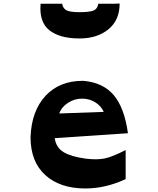

<svg xmlns="http://www.w3.org/2000/svg" viewBox="-20 -1045 898 1088"><path d="M430 -827Q319 -827 260 -873.5Q201 -920 210 -1024H332Q337 -996 358 -986Q379 -976 430 -976Q488 -976 510.5 -985.5Q533 -995 537 -1024H629L658 -1025Q658 -931 594.5 -879Q531 -827 430 -827ZM466 -146Q531 -138 575 -147.5Q619 -157 692 -195V-30Q578 23 464 23Q320 23 236.5 -53Q153 -129 153 -268V-269Q159 -417 238 -502Q317 -587 449 -587H451Q563 -578 624 -506.5Q685 -435 705 -290L290 -262Q298 -208 341 -182.5Q384 -157 466 -146ZM449 -486Q403 -487 365.5 -462.5Q328 -438 316 -402L568 -411Q553 -444 521 -464.5Q489 -485 449 -486Z"/></svg>

Font: OpenDyslexic
Style: Bold
Weight: 800
Designer: Abbie Gonzalez
Version: Version 0.920;hotconv 1.0.109;makeotfexe 2.5.65596